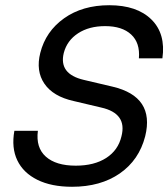

<svg xmlns="http://www.w3.org/2000/svg" viewBox="-20 -705 644 735"><path d="M255.8 10Q176.7 10 122.9 -16.7Q69.2 -43.3 46.2 -91.3Q23.3 -139.2 35 -204.2H125Q116.7 -140 155.4 -105.4Q194.2 -70.8 270 -70.8Q340.8 -70.8 386.7 -100.4Q432.5 -130 445 -183.3Q467.5 -270.8 367.5 -293.3L261.7 -318.3Q183.3 -335.8 150 -384.6Q116.7 -433.3 134.2 -502.5Q155 -585 225.4 -635Q295.8 -685 398.3 -685Q504.2 -685 559.6 -630.4Q615 -575.8 601.7 -481.7H511.7Q516.7 -540.8 482.1 -572.9Q447.5 -605 382.5 -605Q320.8 -605 278.8 -577.5Q236.7 -550 224.2 -502.5Q204.2 -421.7 300.8 -399.2L410.8 -373.3Q573.3 -335 535.8 -183.3Q512.5 -92.5 438.8 -41.2Q365 10 255.8 10Z"/></svg>

Font: Funnel Sans
Style: Italic
Weight: 400
Italic angle: -14.036°
Version: Version 1.000; Beta; Release 5; Build 24; ttfautohint (v1.8.